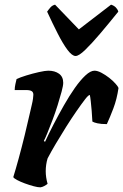

<svg xmlns="http://www.w3.org/2000/svg" viewBox="-20 -803 528 823"><path d="M153 0Q142 0 123.5 -5Q105 -10 86 -17Q67 -24 53 -31.5Q39 -39 37 -44Q47 -76 60 -123.5Q73 -171 86 -224Q99 -277 109 -322Q113 -340 116.5 -354.5Q120 -369 121.5 -380.5Q123 -392 123 -397Q123 -408 115.5 -412.5Q108 -417 92 -417H43Q43 -429 46 -442.5Q49 -456 51 -464Q65 -471 92.5 -479.5Q120 -488 147 -494Q174 -500 187 -500Q215 -500 233 -487Q251 -474 251 -448Q251 -436 244 -410Q237 -384 227 -352Q217 -320 205 -288.5Q193 -257 183 -232.5Q173 -208 168 -199L173 -195Q189 -230 210 -270.5Q231 -311 254 -351.5Q277 -392 300.5 -425.5Q324 -459 346 -479.5Q368 -500 385 -500Q398 -500 415 -491Q432 -482 448 -469.5Q464 -457 475 -444.5Q486 -432 488 -426Q481 -378 466 -338.5Q451 -299 438 -271Q413 -271 397.5 -274.5Q382 -278 376 -282Q375 -305 373 -328Q371 -351 369 -369.5Q367 -388 365 -396Q359 -396 344 -376.5Q329 -357 307.5 -326Q286 -295 263 -258.5Q240 -222 219 -186.5Q198 -151 184 -124Q180 -111 178 -97Q176 -83 176 -69Q176 -56 178 -42.5Q180 -29 184 -15Q178 -10 169.5 -5.5Q161 -1 153 0ZM304 -563Q289 -563 269.5 -589Q250 -615 228 -658Q206 -701 182 -753Q189 -763 196.5 -771.5Q204 -780 216 -783L318 -677L456 -783Q469 -779 477 -770.5Q485 -762 487 -753Q446 -702 409 -658.5Q372 -615 345 -589Q318 -563 304 -563Z"/></svg>

Font: Texturina Medium 12pt ExtraBold
Style: Italic
Weight: 800
Italic angle: -11°
Version: Version 1.002